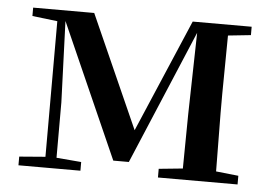

<svg xmlns="http://www.w3.org/2000/svg" viewBox="-43 -583 898 639"><g transform="rotate(5 406.0 -263.5)"><path d="M127 0H247V-29L164 -36V-221L154 -492L353 -43H405L594 -491L588 -219L586 -37L506 -29V0H772V-29L697 -37L695 -232V-296L697 -491L773 -499V-527H576L415 -150L247 -527H43V-499L127 -489V-36L40 -29V0Z"/></g></svg>

Font: Noto Serif CJK KR SemiBold
Style: Regular
Weight: 600
Designer: Ryoko NISHIZUKA 西塚涼子 (kana & ideographs); Frank Grießhammer (Latin, Greek & Cyrillic); Wenlong ZHANG 张文龙 (bopomofo); San
Foundry: Adobe
Version: Version 2.001;hotconv 1.1.0;makeotfexe 2.6.0